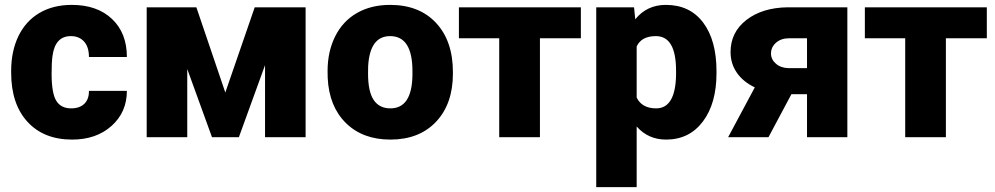

<svg xmlns="http://www.w3.org/2000/svg" viewBox="-20 -558 4049 781"><path d="M269.5 -117.2Q304.2 -117.2 323.2 -136Q342.3 -154.8 341.8 -188.5H496.1Q496.1 -101.6 433.8 -45.9Q371.6 9.8 273.4 9.8Q158.2 9.8 91.8 -62.5Q25.4 -134.8 25.4 -262.7V-269.5Q25.4 -349.6 54.9 -410.9Q84.5 -472.2 140.1 -505.1Q195.8 -538.1 272 -538.1Q375 -538.1 435.5 -481Q496.1 -423.8 496.1 -326.2H341.8Q341.8 -367.2 321.8 -389.2Q301.8 -411.1 268.1 -411.1Q204.1 -411.1 193.4 -329.6Q189.9 -303.7 189.9 -258.3Q189.9 -178.7 209 -147.9Q228 -117.2 269.5 -117.2Z M896.5 -181.6 1016.1 -528.3H1223.1V0H1058.1V-293L951.7 0H842.3L741.7 -277.3V0H576.7V-528.3H778.8Z M1312.5 -269Q1312.5 -348.1 1343.3 -409.9Q1374 -471.7 1431.6 -504.9Q1489.3 -538.1 1566.9 -538.1Q1685.5 -538.1 1753.9 -464.6Q1822.3 -391.1 1822.3 -264.6V-258.8Q1822.3 -135.3 1753.7 -62.7Q1685.1 9.8 1567.9 9.8Q1455.1 9.8 1386.7 -57.9Q1318.4 -125.5 1313 -241.2ZM1477.1 -258.8Q1477.1 -185.5 1500 -151.4Q1522.9 -117.2 1567.9 -117.2Q1655.8 -117.2 1657.7 -252.4V-269Q1657.7 -411.1 1566.9 -411.1Q1484.4 -411.1 1477.5 -288.6Z M2342.8 -402.3H2176.3V0H2010.7V-402.3H1846.7V-528.3H2342.8Z M2894.5 -260.3Q2894.5 -137.2 2839.1 -63.7Q2783.7 9.8 2689.5 9.8Q2616.7 9.8 2569.8 -43.5V203.1H2405.3V-528.3H2559.1L2564 -479.5Q2611.3 -538.1 2688.5 -538.1Q2786.1 -538.1 2840.3 -466.1Q2894.5 -394 2894.5 -268.1ZM2730 -270.5Q2730 -411.1 2647.9 -411.1Q2589.4 -411.1 2569.8 -369.1V-161.1Q2591.3 -117.2 2648.9 -117.2Q2727.5 -117.2 2730 -252.9Z M3426.8 -528.3V0H3262.7V-174.8H3199.2L3106 0H2941.9L3050.3 -202.6Q3002.9 -225.1 2977.3 -262.2Q2951.7 -299.3 2951.7 -346.2Q2951.7 -426.8 3016.1 -476.8Q3080.6 -526.9 3184.1 -528.3ZM3116.2 -340.3Q3116.2 -316.4 3136 -299.1Q3155.8 -281.7 3187 -280.8H3262.7V-402.3H3189.5Q3157.2 -402.3 3136.7 -384.3Q3116.2 -366.2 3116.2 -340.3Z M3994.1 -402.3H3827.6V0H3662.1V-402.3H3498V-528.3H3994.1Z"/></svg>

Font: Sadagaat-English
Style: Regular
Weight: 900
Designer: Ahmed alsheikh
Foundry: Ahmed alsheikh Design
Version: Version 2.137;January 17, 2018;FontCreator 11.0.0.2408 64-bi